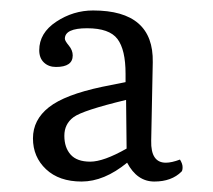

<svg xmlns="http://www.w3.org/2000/svg" viewBox="-20 -791 407 367"><path d="M175 -625 220 -634V-650Q220 -696 204.5 -716.5Q189 -737 146.5 -737Q104 -737 104 -717Q104 -713 111.5 -704Q119 -695 119 -685Q119 -663 87 -663Q73 -663 64 -671.5Q55 -680 55 -695Q55 -728 87.5 -749.5Q120 -771 158 -771Q274 -771 272 -672L269 -522Q268 -480 297 -480Q308 -480 324 -486Q329 -478 329 -471.5Q329 -465 327 -463Q308 -444 275 -444Q242 -444 223 -480Q179 -444 136 -444Q93 -444 68 -467.5Q43 -491 43 -526.5Q43 -562 73.5 -586Q104 -610 175 -625ZM222 -507 221 -600Q138 -580 120.5 -567Q103 -554 103 -531.5Q103 -509 115 -495.5Q127 -482 152.5 -482Q178 -482 222 -507Z"/></svg>

Font: Esteban
Style: Regular
Weight: 400
Designer: Angelica Diaz Rivera
Foundry: Angelica Diaz Rivera
Version: Version 1.002